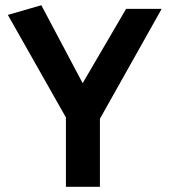

<svg xmlns="http://www.w3.org/2000/svg" viewBox="-20 -714 648 734"><path d="M362 0V-260L598 -680H462L296 -396L138 -694L10 -657L232 -265V0Z"/></svg>

Font: Catamaran
Style: Bold
Weight: 700
Designer: Pria Ravichandran
Version: Version 2.000